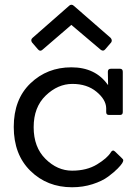

<svg xmlns="http://www.w3.org/2000/svg" viewBox="-20 -783 579 810"><path d="M272 -759Q276 -763 281.5 -763Q287 -763 292 -758L447 -623Q455 -613 449 -604L424 -575Q416 -565 405 -573L281 -678L159 -573Q149 -564 140 -575L115 -604Q108 -615 117 -623ZM494 -116Q500 -111 500 -106.5Q500 -102 495.5 -94.5Q491 -87 476.5 -72Q462 -57 436.5 -38Q411 -19 370.5 -6Q330 7 284 7Q179 7 108.5 -62Q38 -131 38 -247.5Q38 -364 108.5 -431.5Q179 -499 281 -499Q383 -499 435 -425H436L435 -480Q435 -493 448 -493H486Q498 -493 498 -480V-310Q498 -298 486 -298H440Q428 -298 428 -310V-327Q427 -363 387 -396Q347 -429 285.5 -429Q224 -429 173 -380Q122 -331 122 -246.5Q122 -162 172 -112.5Q222 -63 284 -63Q346 -63 389.5 -89.5Q433 -116 448 -141Q455 -153 465 -144Z"/></svg>

Font: Sanchez
Style: Regular
Weight: 400
Designer: Daniel Hernández
Foundry: LatinoType
Version: Version 1.001